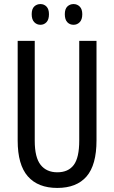

<svg xmlns="http://www.w3.org/2000/svg" viewBox="-20 -915 562 945"><path d="M455 -224Q455 -103 406 -46.5Q357 10 262 10Q167 10 117 -47Q67 -104 67 -223V-714H151V-222Q151 -140 180 -103.5Q209 -67 262 -67Q316 -67 343 -103Q370 -139 370 -223V-714H455ZM136 -845Q136 -871 148.5 -883Q161 -895 179 -895Q197 -895 209 -882.5Q221 -870 221 -845Q221 -819 209 -806Q197 -793 179 -793Q161 -793 148.5 -806Q136 -819 136 -845ZM299 -845Q299 -871 311.5 -883Q324 -895 342 -895Q360 -895 372.5 -882.5Q385 -870 385 -845Q385 -819 372.5 -806Q360 -793 342 -793Q323 -793 311 -806Q299 -819 299 -845Z"/></svg>

Font: Noto Sans Lao ExtraCondensed
Style: Regular
Weight: 400
Width: 2
Designer: Monotype Design Team
Foundry: Monotype Imaging Inc.
Version: Version 2.004; ttfautohint (v1.8.4.7-5d5b)